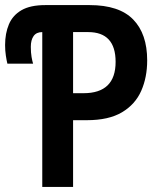

<svg xmlns="http://www.w3.org/2000/svg" viewBox="-24 -734 644 754"><path d="M142 -608Q119 -608 108 -592.5Q97 -577 97 -550Q97 -527 100 -510Q103 -493 106 -484H5Q2 -496 -1 -515.5Q-4 -535 -4 -557Q-4 -603 11 -638.5Q26 -674 60.5 -694Q95 -714 154 -714H328Q444 -714 499 -657.5Q554 -601 554 -497Q554 -430 530.5 -377Q507 -324 455 -293Q403 -262 317 -262H263V0H142ZM304 -368Q430 -368 430 -491Q430 -608 322 -608H263V-368Z"/></svg>

Font: Noto Sans Mono SemiBold
Style: Regular
Weight: 600
Designer: Monotype Design Team
Foundry: Monotype Imaging Inc.
Version: Version 2.014; ttfautohint (v1.8.4.7-5d5b)